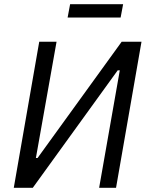

<svg xmlns="http://www.w3.org/2000/svg" viewBox="-20 -900 712 920"><path d="M46 0H137L544 -563H554L455 0H536L658 -700H563L160 -143H152L251 -700H168ZM304 -816H558L570 -880H316Z"/></svg>

Font: Fixel Text 20240404
Style: Italic
Weight: 400
Width: 4
Italic angle: -10°
Designer: AlfaBravo + MacPaw
Foundry: Kyrylo Tkachov, Marchela Mozhyna, Serhii Makarenko, Maria Weinstein, Zakhar Kryvoshyya
Version: Version 1.211;Glyphs 3.2 (3225)